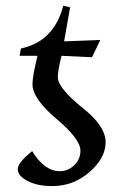

<svg xmlns="http://www.w3.org/2000/svg" viewBox="-20 -625 430 655"><path d="M158.2 9.8Q106.9 9.8 73.7 -7.8Q40.5 -25.4 40.5 -47.9Q40.5 -70.3 89.8 -109.4Q131.3 -41 184.6 -41Q211.9 -41 233.2 -61.3Q254.4 -81.5 254.4 -111.3Q254.4 -150.4 172.6 -219.5Q90.8 -288.6 90.8 -337.4Q90.8 -364.7 107.9 -434.6H46.9L51.3 -459.5Q164.6 -483.9 195.8 -605.5L219.2 -600.1L198.7 -483.9L322.3 -488.8L293.9 -429.7L189.9 -434.6Q177.2 -383.8 177.2 -361.3Q177.2 -326.2 258.8 -259.3Q340.3 -196.3 340.3 -139.6Q340.3 -86.4 285.6 -38.3Q231 9.8 158.2 9.8Z"/></svg>

Font: Kelvinch
Style: Italic
Weight: 400
Italic angle: -10°
Designer: Paul James Miller
Foundry: High-Logic / Made with FontCreator
Version: Version 3.40;July 22, 2017;FontCreator 11.0.0.2388 64-bit